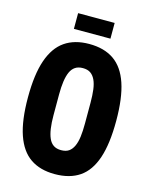

<svg xmlns="http://www.w3.org/2000/svg" viewBox="-126 -923 798 1015"><g transform="rotate(15 273.5 -415.0)"><path d="M273 12Q193 12 139.5 -24.5Q86 -61 59 -139.5Q32 -218 32 -344Q32 -469 59 -547.5Q86 -626 139.5 -663Q193 -700 273 -700Q355 -700 408.5 -663Q462 -626 488.5 -547.5Q515 -469 515 -344Q515 -218 488.5 -139.5Q462 -61 408.5 -24.5Q355 12 273 12ZM273 -119Q299 -119 315 -130Q331 -141 341 -162.5Q351 -184 355 -215Q359 -246 359 -287V-401Q359 -442 355 -473Q351 -504 341 -525Q331 -546 315 -557Q299 -568 273 -568Q248 -568 231.5 -557Q215 -546 205.5 -525Q196 -504 191.5 -473Q187 -442 187 -401V-287Q187 -246 191.5 -215Q196 -184 205.5 -162.5Q215 -141 231.5 -130Q248 -119 273 -119ZM173 -756V-842H373V-756Z"/></g></svg>

Font: Archivo ExtraCondensed ExtraBold
Style: Regular
Weight: 800
Width: 2
Designer: Hector Gatti
Foundry: Omnibus-Type
Version: Version 2.001